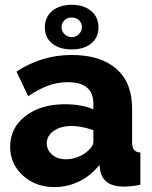

<svg xmlns="http://www.w3.org/2000/svg" viewBox="-20 -762 626 792"><path d="M275.9 -742.2Q325.7 -742.2 356 -716.8Q386.2 -691.4 386.2 -648.9Q386.2 -606.9 356 -582.5Q325.7 -558.1 275.9 -558.1Q225.6 -558.1 195.3 -582.5Q165 -606.9 165 -648.9Q165 -691.4 195.3 -716.8Q225.6 -742.2 275.9 -742.2ZM233.9 -649.9Q233.9 -633.3 246.1 -621.1Q258.3 -608.9 275.9 -608.9Q293 -608.9 305.4 -621.1Q317.9 -633.3 317.9 -649.9Q317.9 -667 305.9 -678.5Q293.9 -689.9 275.9 -689.9Q257.8 -689.9 245.8 -678.5Q233.9 -667 233.9 -649.9ZM22 -157.2Q22 -234.9 85 -283.4Q147.9 -332 248 -332Q316.4 -332 365.2 -311V-334Q365.2 -422.9 259.8 -422.9Q217.3 -422.9 179 -408.9Q140.6 -395 96.2 -365.2L47.9 -466.8Q152.8 -535.2 275.9 -535.2Q394.5 -535.2 459.7 -478.3Q524.9 -421.4 524.9 -314.9V-178.2Q524.9 -154.3 532.5 -144.3Q540 -134.3 559.1 -132.8V0Q522 7.8 491.2 7.8Q405.8 7.8 393.1 -59.1L390.1 -82Q355.5 -37.6 306.9 -13.9Q258.3 9.8 205.1 9.8Q126.5 9.8 74.2 -38.1Q22 -85.9 22 -157.2ZM339.8 -137.2Q365.2 -157.7 365.2 -178.2V-225.1Q316.4 -242.2 274.9 -242.2Q230.5 -242.2 201.7 -222.2Q172.9 -202.1 172.9 -170.9Q172.9 -143.6 194.6 -124.3Q216.3 -105 252 -105Q275.9 -105 299.6 -113.8Q323.2 -122.6 339.8 -137.2Z"/></svg>

Font: Raleway-v4020 ExtraBold
Style: Regular
Weight: 800
Designer: Matt McInerney, Pablo Impallari, Rodrigo Fuenzalida
Foundry: Matt McInerney, Pablo Impallari, Rodrigo Fuenzalida
Version: Version 4.020;PS 004.020;hotconv 1.0.88;makeotf.lib2.5.64775